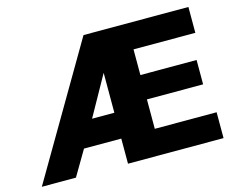

<svg xmlns="http://www.w3.org/2000/svg" viewBox="-98 -845 1220 990"><g transform="rotate(-15 512.5 -350.0)"><path d="M10 0 420 -700H980V-562H650V-425H950V-295H650V-138H980V0H470V-134H271L192 0ZM351 -272H470V-485Z"/></g></svg>

Font: Golos Text
Style: Bold
Weight: 700
Designer: A.Korolkova, Vitaly Kuzmin
Foundry: ParaType Ltd
Version: Version 2.004